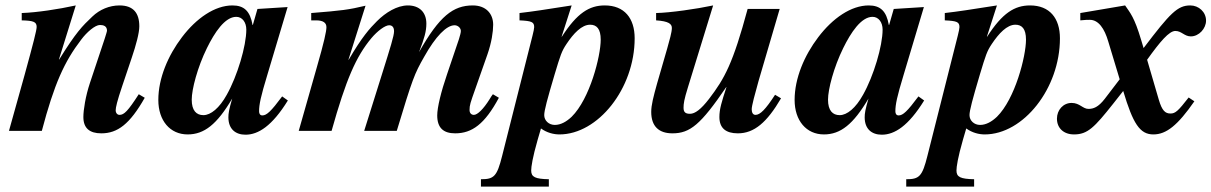

<svg xmlns="http://www.w3.org/2000/svg" viewBox="-20 -482 4461 707"><path d="M491 -135C451 -73 437 -59 420 -59C412 -59 406 -66 406 -76C406 -86 411 -109 430 -165L465 -269C481 -316 493 -361 493 -385C493 -434 471 -462 420 -462C383 -462 347 -447 320 -421C283 -386 260 -363 198 -263H197L259 -462C195 -448 116 -436 60 -434V-407C102 -406 115 -402 115 -383C115 -371 103 -324 70 -204L13 0H134C180 -174 217 -255 279 -336C299 -363 330 -390 348 -390C361 -390 374 -386 374 -369C374 -366 369 -351 366 -341L311 -176C295 -128 287 -77 287 -51C287 -10 310 9 353 9C413 9 458 -25 513 -122Z M887 -373C887 -313 854 -202 815 -133C788 -84 756 -58 729 -58C703 -58 686 -75 686 -115C686 -153 707 -234 742 -305C770 -362 808 -420 850 -420C872 -420 887 -400 887 -373ZM1019 -127C978 -72 962 -57 946 -57C938 -57 934 -63 934 -72C934 -97 940 -126 964 -205L1039 -456L928 -449L911 -390H910C901 -441 879 -462 836 -462C771 -462 703 -415 650 -345C599 -278 563 -194 563 -114C563 -38 606 13 671 13C732 13 779 -24 835 -119C823 -78 821 -64 821 -50C821 -7 847 14 884 14C931 14 982 -18 1040 -112Z M1795 -135C1791 -130 1787 -124 1783 -117C1760 -80 1738 -59 1725 -59C1716 -59 1709 -65 1709 -77C1709 -95 1712 -103 1730 -154L1775 -282C1790 -325 1796 -365 1796 -391C1796 -432 1769 -462 1721 -462C1649 -462 1598 -423 1523 -290C1543 -342 1550 -367 1550 -395C1550 -437 1524 -462 1482 -462C1442 -462 1400 -436 1368 -404C1341 -377 1313 -346 1264 -262H1263L1326 -461C1263 -446 1239 -443 1126 -434V-407H1144C1170 -407 1182 -398 1182 -382C1182 -367 1174 -329 1146 -232L1080 0H1201C1254 -189 1291 -274 1348 -342C1370 -368 1398 -389 1413 -389C1423 -389 1431 -383 1431 -367C1431 -350 1418 -309 1386 -207L1321 0H1441C1499 -192 1506 -210 1542 -273C1584 -348 1624 -389 1654 -389C1666 -389 1677 -379 1677 -368C1677 -362 1674 -351 1670 -338L1626 -208C1604 -144 1590 -86 1590 -57C1590 -11 1613 9 1656 9C1718 9 1765 -25 1817 -122Z M2192 -336C2192 -275 2152 -118 2085 -52C2066 -34 2045 -22 2023 -22C2001 -22 1984 -38 1984 -58C1984 -75 1995 -116 2022 -207C2044 -280 2048 -293 2066 -320C2092 -359 2122 -391 2153 -391C2177 -391 2192 -376 2192 -336ZM2048 -347 2085 -462C1983 -446 1945 -440 1893 -434V-407C1938 -405 1947 -401 1947 -382C1947 -372 1938 -340 1925 -288L1829 92C1810 168 1799 178 1751 178V205H2001V178C1951 177 1936 170 1936 146C1936 132 1941 98 1960 32L1972 -9C1994 7 2019 13 2040 13C2182 13 2317 -156 2317 -341C2317 -415 2279 -462 2207 -462C2150 -462 2105 -434 2049 -347Z M2834 -133C2799 -79 2779 -59 2762 -59C2751 -59 2748 -70 2748 -80C2748 -92 2760 -137 2773 -183L2851 -449H2733C2679 -249 2649 -194 2591 -118C2561 -79 2539 -63 2521 -63C2505 -63 2497 -68 2497 -85C2497 -100 2499 -115 2513 -160L2606 -462C2545 -449 2447 -435 2396 -434V-407C2442 -404 2454 -394 2454 -379C2454 -363 2445 -333 2437 -304L2400 -176C2386 -126 2378 -95 2378 -70C2378 -17 2406 9 2456 9C2521 9 2560 -23 2654 -161H2655C2637 -106 2629 -80 2629 -51C2629 -10 2653 9 2697 9C2757 9 2804 -31 2856 -120Z M3230 -373C3230 -313 3197 -202 3158 -133C3131 -84 3099 -58 3072 -58C3046 -58 3029 -75 3029 -115C3029 -153 3050 -234 3085 -305C3113 -362 3151 -420 3193 -420C3215 -420 3230 -400 3230 -373ZM3362 -127C3321 -72 3305 -57 3289 -57C3281 -57 3277 -63 3277 -72C3277 -97 3283 -126 3307 -205L3382 -456L3271 -449L3254 -390H3253C3244 -441 3222 -462 3179 -462C3114 -462 3046 -415 2993 -345C2942 -278 2906 -194 2906 -114C2906 -38 2949 13 3014 13C3075 13 3122 -24 3178 -119C3166 -78 3164 -64 3164 -50C3164 -7 3190 14 3227 14C3274 14 3325 -18 3383 -112Z M3758 -336C3758 -275 3718 -118 3651 -52C3632 -34 3611 -22 3589 -22C3567 -22 3550 -38 3550 -58C3550 -75 3561 -116 3588 -207C3610 -280 3614 -293 3632 -320C3658 -359 3688 -391 3719 -391C3743 -391 3758 -376 3758 -336ZM3614 -347 3651 -462C3549 -446 3511 -440 3459 -434V-407C3504 -405 3513 -401 3513 -382C3513 -372 3504 -340 3491 -288L3395 92C3376 168 3365 178 3317 178V205H3567V178C3517 177 3502 170 3502 146C3502 132 3507 98 3526 32L3538 -9C3560 7 3585 13 3606 13C3748 13 3883 -156 3883 -341C3883 -415 3845 -462 3773 -462C3716 -462 3671 -434 3615 -347Z M4182 -335C4157 -419 4142 -434 4123 -462L3958 -434V-407C3977 -409 3984 -409 3993 -409C4025 -409 4047 -377 4061 -329L4103 -190L4048 -118C4024 -87 4006 -81 3988 -81C3967 -81 3956 -103 3926 -103C3895 -103 3872 -77 3872 -45C3872 -10 3897 13 3935 13C3985 13 4010 -13 4079 -100L4116 -147C4152 -27 4177 13 4227 13C4275 13 4317 -21 4378 -109L4357 -123C4318 -73 4308 -64 4290 -64C4271 -64 4259 -74 4247 -115L4204 -262C4252 -329 4285 -368 4308 -368C4331 -368 4341 -348 4365 -348C4395 -348 4421 -377 4421 -406C4421 -438 4394 -462 4363 -462C4316 -462 4289 -434 4191 -305Z"/></svg>

Font: XITS
Style: Bold Italic
Weight: 700
Italic angle: -16.33°
Designer: MicroPress Inc., with final additions and corrections provided by Coen Hoffman, Elsevier (retired)
Version: Version 1.302